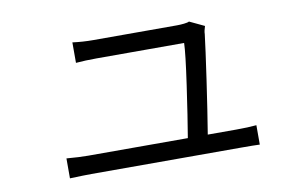

<svg xmlns="http://www.w3.org/2000/svg" viewBox="-58 -608 1116 702"><g transform="rotate(-10 500.0 -257.5)"><path d="M230 -83H600Q613 -160 629.5 -275Q646 -390 647 -428H322Q281 -428 245 -425V-501Q283 -496 321 -496H633Q645 -496 659 -497.5Q673 -499 678 -502L733 -476Q727 -458 727 -447Q721 -396 704.5 -282Q688 -168 674 -83H779Q825 -83 855 -86V-14Q837 -15 782 -15H230Q206 -15 150 -13V-87Q198 -83 230 -83Z"/></g></svg>

Font: Sinter Normal
Style: Regular
Weight: 350
Foundry: Adobe & rsms
Version: Version 1.000